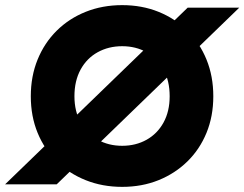

<svg xmlns="http://www.w3.org/2000/svg" viewBox="-40 -718 952 748"><path d="M436 10Q513 10 577.5 -16Q642 -42 690 -89Q738 -136 764.5 -200.5Q791 -265 791 -343Q791 -421 764.5 -486Q738 -551 690 -598.5Q642 -646 577.5 -672Q513 -698 436 -698Q359 -698 294 -672Q229 -646 181 -598.5Q133 -551 106.5 -486Q80 -421 80 -343Q80 -265 106.5 -200.5Q133 -136 181 -89Q229 -42 294 -16Q359 10 436 10ZM892 -688H691L-20 0H181ZM436 -150Q383 -150 341 -173.5Q299 -197 274.5 -240.5Q250 -284 250 -343Q250 -403 274 -447Q298 -491 340.5 -514.5Q383 -538 436 -538Q489 -538 531 -514.5Q573 -491 597 -447Q621 -403 621 -343Q621 -284 597 -240.5Q573 -197 531 -173.5Q489 -150 436 -150Z"/></svg>

Font: Roundo Variable
Style: Regular
Weight: 200
Designer: Shiva Nallaperumal
Foundry: Indian Type Foundry
Version: Version 2.000